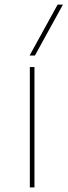

<svg xmlns="http://www.w3.org/2000/svg" viewBox="-20 -810 292 830"><path d="M109 0V-520H129V0ZM131 -570H108L229 -790H252Z"/></svg>

Font: M PLUS 2 Thin Thin
Style: Regular
Weight: 250
Version: Version 1.001